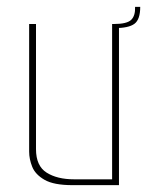

<svg xmlns="http://www.w3.org/2000/svg" viewBox="-20 -540 437 560"><path d="M191 0Q137 0 110 -15.5Q83 -31 74 -53.5Q65 -76 65 -98V-470H85V-105Q85 -56 116 -36.5Q147 -17 196 -17H307V-470H327V0ZM314 -458 312 -470Q350 -470 362.5 -482Q375 -494 374 -520H389Q389 -483 372 -470.5Q355 -458 314 -458Z"/></svg>

Font: Smooch Sans Thin
Style: Regular
Weight: 100
Designer: Robert E. Leuschke
Foundry: Robert E. Leuschke
Version: Version 1.010